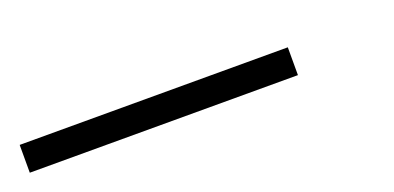

<svg xmlns="http://www.w3.org/2000/svg" viewBox="-20 -502 519 253"><g transform="rotate(-20 240.0 -375.5)"><path d="M-2 -356V-395H374V-356Z"/></g></svg>

Font: Poppins ExtraLight
Style: Regular
Weight: 275
Designer: Ninad Kale (Devanagari), Jonny Pinhorn (Latin)
Foundry: Indian Type Foundry
Version: Version 3.200;PS 1.000;hotconv 16.6.54;makeotf.lib2.5.65590